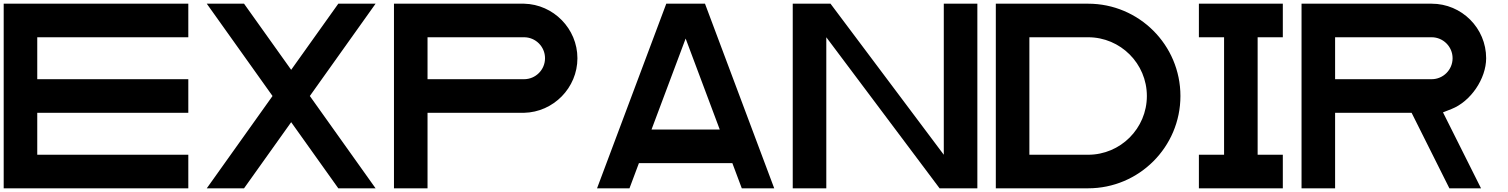

<svg xmlns="http://www.w3.org/2000/svg" viewBox="-20 -820 8170 1040"><path d="M1000 200V18.2H181.8V-209H1000V-391H181.8V-618.2H1000V-800H0V200Z M1658.3 -300 2014.4 -800H1812.5L1557.2 -441.8L1301.9 -800H1100L1456.2 -300L1100 200H1301.9L1557.2 -158.2L1812.5 200H2014.4Z M2818.6 -800H2114V200H2295.8V-209H2818.6C2978.2 -212.5 3107.7 -344.9 3107.7 -504.5C3107.7 -664.2 2978.2 -796.5 2818.6 -800ZM2818.6 -391H2295.8V-618.2H2818.6C2881.3 -618.2 2932.2 -567.3 2932.2 -504.6C2932.2 -441.9 2881.3 -391 2818.6 -391Z M3589 -800 3214 200H3389.7L3440.8 63.6H3946.9L3998 200H4173.7L3798.7 -800ZM3878.7 -118.2H3509L3693.9 -611.2Z M4478.6 -800H4274V200H4455.8V-618.2L5069.4 200H5274V-800H5092.2V18.2Z M5874 -800H5374V200H5874C6150 200 6374 -24 6374 -300C6374 -576 6150 -800 5874 -800ZM5874 18.2H5555.8V-618.2H5874C6049.6 -618.2 6192.2 -475.6 6192.2 -300C6192.2 -124.4 6049.6 18.2 5874 18.2Z M6792.2 18.2V-618.2H6928.6V-800H6474V-618.2H6610.4V18.2H6474V200H6928.6V18.2Z M7734.6 -800H7030V200H7211.8V-209H7626.2L7830.8 200H8002.2L7796.2 -211.4L7842.5 -229.6C7946 -270.2 8030 -393.4 8030 -504.6C8030 -667.7 7897.7 -800 7734.6 -800ZM7734.6 -391H7211.8V-618.2H7734.6C7797.3 -618.2 7848.2 -567.3 7848.2 -504.6C7848.2 -441.9 7797.3 -391 7734.6 -391Z"/></svg>

Font: Kubos
Style: Light
Weight: 300
Version: Version 001.000